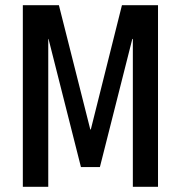

<svg xmlns="http://www.w3.org/2000/svg" viewBox="-20 -720 697 740"><path d="M68 -700H207L328 -221H330L450 -700H589V0H492V-570H490L365 -76H292L167 -570H166V0H68Z"/></svg>

Font: Pathway Extreme Condensed Medium
Style: Regular
Weight: 500
Width: 3
Version: Version 1.001;gftools[0.9.26]